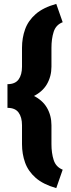

<svg xmlns="http://www.w3.org/2000/svg" viewBox="-20 -800 365 993"><path d="M304.2 -685.1Q269 -671.4 257.6 -635.5Q246.1 -599.6 246.1 -552.7V-455.1Q246.1 -405.3 222.7 -364.7Q199.2 -324.2 149.2 -300.3Q99.1 -276.4 18.6 -276.4V-364.7Q58.6 -364.7 76.2 -389.2Q93.8 -413.6 93.8 -455.1V-552.7Q93.8 -604 109.9 -648.7Q126 -693.4 164.8 -727.3Q203.6 -761.2 271 -779.8ZM271 172.9Q203.6 153.8 164.8 119.9Q126 85.9 109.9 41.3Q93.8 -3.4 93.8 -54.7V-152.3Q93.8 -193.4 76.2 -217.8Q58.6 -242.2 18.6 -242.2V-331.1Q99.1 -331.1 149.2 -307.1Q199.2 -283.2 222.7 -242.9Q246.1 -202.6 246.1 -152.3V-54.7Q246.1 -8.3 257.6 27.6Q269 63.5 304.2 77.6Z"/></svg>

Font: Heebo Black
Style: Regular
Weight: 900
Designer: Oded Ezer
Foundry: Ezer Type House
Version: Version 3.100